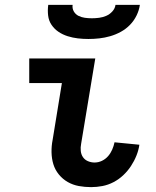

<svg xmlns="http://www.w3.org/2000/svg" viewBox="-20 -760 640 788"><path d="M354 8Q328 8 303.5 3.5Q279 -1 258 -13Q237 -25 221.5 -44Q206 -63 199 -86Q192 -109 191.5 -135Q191 -161 196 -186L234 -419H100V-520H371L313 -170Q310 -155 311.5 -140.5Q313 -126 320.5 -115Q328 -104 341 -98.5Q354 -93 368 -93Q384 -93 398.5 -100Q413 -107 423.5 -119Q434 -131 440.5 -146Q447 -161 450 -176L552 -166Q549 -144 540 -121.5Q531 -99 517.5 -78.5Q504 -58 486 -41Q468 -24 446 -12.5Q424 -1 400.5 3.5Q377 8 354 8ZM343 -600Q321 -600 299.5 -602.5Q278 -605 257.5 -611.5Q237 -618 220 -629.5Q203 -641 191.5 -658Q180 -675 177.5 -696.5Q175 -718 178 -740H278Q276 -725 283 -713Q290 -701 302 -695Q314 -689 328 -687Q342 -685 357 -685Q372 -685 387 -687Q402 -689 416 -695Q430 -701 441 -713Q452 -725 454 -740H554Q551 -718 540.5 -696.5Q530 -675 513.5 -658Q497 -641 476 -629.5Q455 -618 432.5 -611.5Q410 -605 387.5 -602.5Q365 -600 343 -600Z"/></svg>

Font: Iosevka Extended
Style: Bold Italic
Weight: 700
Width: 7
Italic angle: -9°
Monospace: yes
Designer: Belleve Invis
Foundry: Belleve Invis
Version: Version 32.5.0; ttfautohint (v1.8.4)